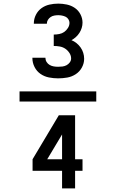

<svg xmlns="http://www.w3.org/2000/svg" viewBox="-20 -873 640 1061"><path d="M301 -440Q276 -440 250.5 -445Q225 -450 204 -464.5Q183 -479 171 -502.5Q159 -526 159 -552Q159 -552 159 -552.5Q159 -553 159 -554H231Q231 -553 231 -553Q231 -553 231 -553Q231 -541 237.5 -530.5Q244 -520 254.5 -514Q265 -508 277 -506Q289 -504 301 -504Q313 -504 325 -505.5Q337 -507 347.5 -512.5Q358 -518 365.5 -528Q373 -538 373 -550Q373 -566 363.5 -580.5Q354 -595 340.5 -604Q327 -613 310.5 -616Q294 -619 277 -619V-682Q292 -682 307.5 -685Q323 -688 335 -696.5Q347 -705 355.5 -718.5Q364 -732 364 -747Q364 -757 358 -766.5Q352 -776 342.5 -780.5Q333 -785 322.5 -787Q312 -789 302 -789Q291 -789 280 -787Q269 -785 260 -779Q251 -773 245 -763.5Q239 -754 239 -743Q239 -743 239 -742.5Q239 -742 239 -742H167Q167 -742 167 -743Q167 -744 167 -744Q167 -769 178.5 -791.5Q190 -814 209.5 -828Q229 -842 253 -847.5Q277 -853 302 -853Q325 -853 349 -848Q373 -843 393 -829.5Q413 -816 424.5 -794Q436 -772 436 -748Q436 -733 431.5 -718.5Q427 -704 419 -691.5Q411 -679 399.5 -668.5Q388 -658 375 -651Q390 -645 403 -634.5Q416 -624 425.5 -610.5Q435 -597 440 -581Q445 -565 445 -548Q445 -523 432.5 -500Q420 -477 398.5 -463Q377 -449 352 -444.5Q327 -440 301 -440ZM88 -312V-368H512V-312ZM323 168V71H160V7L305 -236H395V7H436V71H395V168ZM323 7V-130L241 7Z"/></svg>

Font: Iosevka Meiseki Sans
Style: Regular
Weight: 400
Monospace: yes
Designer: Belleve Invis
Foundry: Belleve Invis
Version: Version 11.2.6; ttfautohint (v1.8.4)